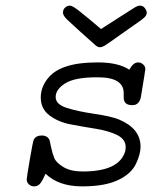

<svg xmlns="http://www.w3.org/2000/svg" viewBox="-20 -659 565 683"><path d="M75 -21Q75 -27 86 -91.5Q97 -156 100 -162Q108 -177 128 -177Q149 -177 156 -161Q157 -159 161.5 -136.5Q166 -114 173 -97Q180 -80 206 -64.5Q232 -49 274 -49Q398 -49 423 -114Q427 -123 427 -136Q427 -164 396 -179Q365 -194 320.5 -201Q276 -208 231.5 -216.5Q187 -225 156 -248.5Q125 -272 125 -312Q125 -347 148 -377.5Q171 -408 214 -422Q257 -437 328 -437Q401 -437 440 -411Q454 -437 471 -437Q481 -437 489 -430Q497 -423 497 -413Q497 -409 481 -313Q475 -285 451 -285H450Q420 -285 420 -312V-328Q420 -384 328 -384H324Q246 -384 212 -362.5Q178 -341 178 -314Q178 -288 216.5 -275.5Q255 -263 316 -254Q377 -245 403 -234Q480 -202 480 -137Q480 -111 464 -77Q448 -43 407 -22Q359 4 272 4Q189 4 142 -41Q130 -14 122 -5Q114 4 101 4Q91 4 83 -3Q75 -10 75 -21ZM204 -614Q204 -625 211.5 -632Q219 -639 229 -639Q238 -639 263 -619Q272 -612 300 -589Q324 -569 339 -556H340Q345 -559 353 -564.5Q361 -570 389.5 -588Q418 -606 457 -631Q470 -639 477 -639Q489 -639 495.5 -630Q502 -621 502 -614Q502 -610 500.5 -606.5Q499 -603 496.5 -600Q494 -597 492 -595.5Q490 -594 487 -591.5Q484 -589 483 -588Q452 -566 409 -536Q363 -503 353 -497Q343 -491 336 -491H334Q328 -491 319 -498.5Q310 -506 266 -546Q237 -572 218 -590Q204 -604 204 -614Z"/></svg>

Font: CMU Typewriter Text
Style: LightOblique
Weight: 200
Italic angle: -9.46001°
Version: Version 0.7.0